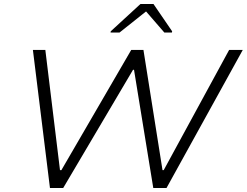

<svg xmlns="http://www.w3.org/2000/svg" viewBox="-20 -937 1230 957"><path d="M229 0 144 -688H206L279 -89H286L634 -688H695L790 -89H796L1122 -688H1190L810 0H744L648 -589H643L295 0ZM531 -775 532 -781 680 -917H745L838 -781L837 -775H799L708 -880L576 -775Z"/></svg>

Font: Saira Expanded Light
Style: Italic
Weight: 300
Width: 7
Italic angle: -12°
Designer: Hector Gatti with collaboration of the Omnibus-Type team
Foundry: Omnibus-Type
Version: Version 1.101